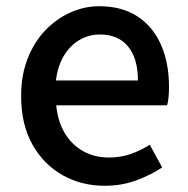

<svg xmlns="http://www.w3.org/2000/svg" viewBox="-20 -584 606 618"><path d="M317 14Q242 14 181 -20.5Q120 -55 84 -119.5Q48 -184 48 -275Q48 -342 69 -395.5Q90 -449 126 -486.5Q162 -524 207 -544Q252 -564 299 -564Q372 -564 422 -531.5Q472 -499 498 -440.5Q524 -382 524 -304Q524 -287 522.5 -271.5Q521 -256 518 -245H161Q166 -193 188.5 -155.5Q211 -118 247.5 -97.5Q284 -77 331 -77Q368 -77 400 -88Q432 -99 462 -118L502 -45Q464 -20 417.5 -3Q371 14 317 14ZM160 -325H424Q424 -395 392.5 -434Q361 -473 301 -473Q267 -473 237 -456Q207 -439 186.5 -406Q166 -373 160 -325Z"/></svg>

Font: Noto Sans HK Thin Medium
Style: Regular
Weight: 500
Version: Version 2.004-H2;hotconv 1.0.118;makeotfexe 2.5.65603